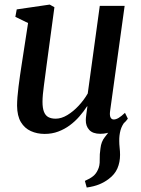

<svg xmlns="http://www.w3.org/2000/svg" viewBox="-20 -574 616 838"><path d="M358.5 244.5 350.5 215.5Q372.5 206 386 195.2Q399.5 184.5 407 167.5Q416 149.5 415.2 124.2Q414.5 99 418.5 73.5Q421.5 44.5 437.5 24.5Q453.5 4.5 464.5 -10.5L529 -48Q512 -27.5 506 -5.5Q500 16.5 500.5 42Q500.5 55 502.2 71Q504 87 504 102Q504 134 492.5 160.8Q481 187.5 454 207.5Q435.5 221.5 412.8 230.8Q390 240 358.5 244.5ZM175 10.5Q142 10.5 114.8 -1.8Q87.5 -14 71.2 -41Q55 -68 54.5 -112.5Q54.5 -129 56.2 -150.8Q58 -172.5 61 -197Q64 -221.5 67.5 -245.2Q71 -269 74 -288.5L102.5 -473.5L47 -500.5L53 -533L197 -554L217.5 -542.5L183 -287Q180.5 -266.5 177.5 -244.8Q174.5 -223 171.8 -202Q169 -181 167.2 -162.5Q165.5 -144 165.5 -130Q165.5 -102 172 -85.8Q178.5 -69.5 191.2 -62.8Q204 -56 223 -56Q248 -56 274 -71.8Q300 -87.5 323.2 -112.5Q346.5 -137.5 363 -166L415.5 -548.5H524L460.5 -89Q458 -70.5 462.5 -61.5Q467 -52.5 476.5 -52.5Q486 -52.5 497.5 -59.2Q509 -66 525.5 -81.5L538 -56Q532 -46.5 515 -31Q498 -15.5 473.2 -2.8Q448.5 10 418 10Q385 10 369.5 -7Q354 -24 354.5 -50Q354.5 -53 355 -59.8Q355.5 -66.5 356.8 -75.2Q358 -84 359.2 -93Q360.5 -102 361.5 -109.5L360 -110Q345 -87 326.2 -65.5Q307.5 -44 284.5 -27Q261.5 -10 234.2 0.2Q207 10.5 175 10.5Z"/></svg>

Font: Merriweather 48pt Medium
Style: Italic
Weight: 500
Italic angle: -7.8°
Version: Version 2.101